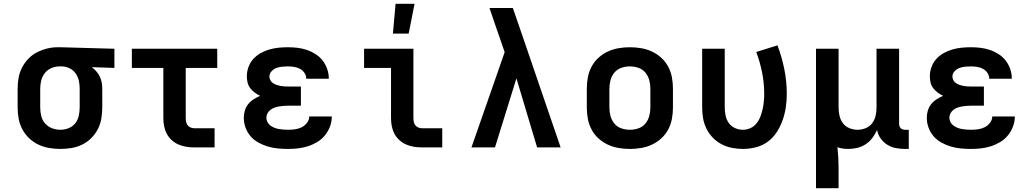

<svg xmlns="http://www.w3.org/2000/svg" viewBox="-20 -777 5440 1012"><path d="M299 8Q269 8 239.5 3Q210 -2 183 -14.5Q156 -27 134 -48Q112 -69 98 -95Q84 -121 78.5 -150.5Q73 -180 73 -210V-310Q73 -339 78 -367Q83 -395 96 -420.5Q109 -446 129 -467Q149 -488 174.5 -501Q200 -514 227.5 -521Q255 -528 284 -528H300L583 -520V-419L464 -423Q477 -413 488 -400.5Q499 -388 506 -373.5Q513 -359 516 -342.5Q519 -326 519 -310V-210Q519 -181 514 -151.5Q509 -122 495.5 -96Q482 -70 461 -49Q440 -28 413.5 -15Q387 -2 358 3Q329 8 299 8ZM299 -93Q321 -93 342 -101.5Q363 -110 376.5 -127Q390 -144 395 -166Q400 -188 400 -210V-310Q400 -331 395.5 -351.5Q391 -372 379 -389.5Q367 -407 348 -416.5Q329 -426 308 -427H293Q271 -427 250.5 -418Q230 -409 216.5 -392Q203 -375 197.5 -353.5Q192 -332 192 -310V-210Q192 -187 197.5 -165Q203 -143 218 -126Q233 -109 254.5 -101Q276 -93 299 -93Z M1004 0Q982 0 961 -3.5Q940 -7 920.5 -15.5Q901 -24 885 -38.5Q869 -53 859 -72Q849 -91 845 -112Q841 -133 841 -155V-419H675V-520H1125V-419H959V-155Q959 -145 961 -135Q963 -125 969 -117Q975 -109 984.5 -105Q994 -101 1004 -101H1111V0Z M1498 8Q1471 8 1444.5 5.5Q1418 3 1392.5 -4.5Q1367 -12 1343 -25Q1319 -38 1301.5 -58Q1284 -78 1274.5 -103.5Q1265 -129 1265 -156Q1265 -175 1270.5 -194Q1276 -213 1288 -228Q1300 -243 1316.5 -253.5Q1333 -264 1351 -272Q1336 -279 1322.5 -289Q1309 -299 1299 -312Q1289 -325 1285 -341.5Q1281 -358 1281 -375Q1281 -399 1289.5 -423Q1298 -447 1314.5 -465.5Q1331 -484 1353 -496.5Q1375 -509 1399 -516Q1423 -523 1448 -525.5Q1473 -528 1497 -528Q1523 -528 1548 -525Q1573 -522 1597 -514Q1621 -506 1643 -492Q1665 -478 1680.5 -458Q1696 -438 1704.5 -413.5Q1713 -389 1713 -364V-362H1594V-363Q1594 -379 1584.5 -393Q1575 -407 1560.5 -414.5Q1546 -422 1530 -424.5Q1514 -427 1497 -427Q1482 -427 1466.5 -425.5Q1451 -424 1436.5 -418.5Q1422 -413 1411 -401Q1400 -389 1400 -373Q1400 -363 1405.5 -353.5Q1411 -344 1419.5 -338.5Q1428 -333 1438 -329.5Q1448 -326 1458.5 -324Q1469 -322 1479.5 -321.5Q1490 -321 1500 -321H1566V-220H1500Q1488 -220 1475.5 -219Q1463 -218 1451 -216Q1439 -214 1427.5 -210Q1416 -206 1406 -198.5Q1396 -191 1390 -180Q1384 -169 1384 -157Q1384 -145 1389.5 -134Q1395 -123 1405 -115.5Q1415 -108 1426.5 -103.5Q1438 -99 1449.5 -97Q1461 -95 1473.5 -94Q1486 -93 1498 -93Q1516 -93 1534.5 -95.5Q1553 -98 1569.5 -106Q1586 -114 1598 -129.5Q1610 -145 1610 -163H1729Q1729 -136 1719.5 -110.5Q1710 -85 1693 -64Q1676 -43 1653 -29Q1630 -15 1604 -6.5Q1578 2 1551.5 5Q1525 8 1498 8Z M2204 0Q2182 0 2161 -3.5Q2140 -7 2120.5 -15.5Q2101 -24 2085 -38.5Q2069 -53 2059 -72Q2049 -91 2045 -112Q2041 -133 2041 -155V-419H1899V-520H2159V-155Q2159 -145 2161 -135Q2163 -125 2169 -117Q2175 -109 2184.5 -105Q2194 -101 2204 -101H2311V0ZM2051 -600 2065 -757H2165L2134 -600Z M2465 0 2640 -502 2618 -566Q2603 -609 2588.5 -651Q2574 -693 2560 -735H2683L2730 -599L2935 0H2811L2702 -364L2589 0Z M3300 8Q3270 8 3240.5 3Q3211 -2 3184 -14.5Q3157 -27 3134.5 -47.5Q3112 -68 3098 -94.5Q3084 -121 3078.5 -150.5Q3073 -180 3073 -210V-310Q3073 -340 3078.5 -369.5Q3084 -399 3098 -425.5Q3112 -452 3134.5 -472.5Q3157 -493 3184 -505.5Q3211 -518 3240.5 -523Q3270 -528 3300 -528Q3330 -528 3359.5 -523Q3389 -518 3416 -505.5Q3443 -493 3465.5 -472.5Q3488 -452 3502 -425.5Q3516 -399 3521.5 -369.5Q3527 -340 3527 -310V-210Q3527 -180 3521.5 -150.5Q3516 -121 3502 -94.5Q3488 -68 3465.5 -47.5Q3443 -27 3416 -14.5Q3389 -2 3359.5 3Q3330 8 3300 8ZM3300 -93Q3323 -93 3345 -100.5Q3367 -108 3381.5 -125.5Q3396 -143 3402 -165Q3408 -187 3408 -210V-310Q3408 -333 3402 -355Q3396 -377 3381.5 -394.5Q3367 -412 3345 -419.5Q3323 -427 3300 -427Q3277 -427 3255 -419.5Q3233 -412 3218.5 -394.5Q3204 -377 3198 -355Q3192 -333 3192 -310V-210Q3192 -187 3198 -165Q3204 -143 3218.5 -125.5Q3233 -108 3255 -100.5Q3277 -93 3300 -93Z M3896 8Q3867 8 3838.5 2.5Q3810 -3 3784 -16.5Q3758 -30 3737.5 -51Q3717 -72 3704 -98Q3691 -124 3686 -152.5Q3681 -181 3681 -210V-520H3800V-210Q3800 -189 3804.5 -167.5Q3809 -146 3821.5 -128.5Q3834 -111 3854 -102Q3874 -93 3896 -93Q3916 -93 3935 -101.5Q3954 -110 3967 -126Q3980 -142 3987.5 -161.5Q3995 -181 3999.5 -201Q4004 -221 4006 -241.5Q4008 -262 4008 -282Q4008 -339 3997 -394.5Q3986 -450 3966 -503L4078 -538Q4101 -477 4114 -412.5Q4127 -348 4127 -282Q4127 -247 4122 -212.5Q4117 -178 4105.5 -145Q4094 -112 4075 -82Q4056 -52 4028 -31Q4000 -10 3965.5 -1Q3931 8 3896 8Z M4281 215V-520H4400V-210Q4400 -188 4405 -166.5Q4410 -145 4423 -127.5Q4436 -110 4457 -101.5Q4478 -93 4500 -93Q4522 -93 4543 -101.5Q4564 -110 4577 -127.5Q4590 -145 4595 -166.5Q4600 -188 4600 -210V-520H4719V-124Q4719 -118 4721 -112Q4723 -106 4727.5 -101.5Q4732 -97 4738 -95Q4744 -93 4750 -93H4770V8H4750Q4726 8 4702 3.5Q4678 -1 4657 -14Q4636 -27 4621.5 -47.5Q4607 -68 4603 -92Q4593 -70 4578.5 -50.5Q4564 -31 4544 -17.5Q4524 -4 4500 2Q4476 8 4452 8Q4437 8 4422.5 6Q4408 4 4394 -1Q4397 26 4398.5 53Q4400 80 4400 107V215Z M5098 8Q5071 8 5044.5 5.5Q5018 3 4992.5 -4.5Q4967 -12 4943 -25Q4919 -38 4901.5 -58Q4884 -78 4874.5 -103.5Q4865 -129 4865 -156Q4865 -175 4870.5 -194Q4876 -213 4888 -228Q4900 -243 4916.5 -253.5Q4933 -264 4951 -272Q4936 -279 4922.5 -289Q4909 -299 4899 -312Q4889 -325 4885 -341.5Q4881 -358 4881 -375Q4881 -399 4889.5 -423Q4898 -447 4914.5 -465.5Q4931 -484 4953 -496.5Q4975 -509 4999 -516Q5023 -523 5048 -525.5Q5073 -528 5097 -528Q5123 -528 5148 -525Q5173 -522 5197 -514Q5221 -506 5243 -492Q5265 -478 5280.5 -458Q5296 -438 5304.5 -413.5Q5313 -389 5313 -364V-362H5194V-363Q5194 -379 5184.5 -393Q5175 -407 5160.5 -414.5Q5146 -422 5130 -424.5Q5114 -427 5097 -427Q5082 -427 5066.5 -425.5Q5051 -424 5036.5 -418.5Q5022 -413 5011 -401Q5000 -389 5000 -373Q5000 -363 5005.5 -353.5Q5011 -344 5019.5 -338.5Q5028 -333 5038 -329.5Q5048 -326 5058.5 -324Q5069 -322 5079.5 -321.5Q5090 -321 5100 -321H5166V-220H5100Q5088 -220 5075.5 -219Q5063 -218 5051 -216Q5039 -214 5027.5 -210Q5016 -206 5006 -198.5Q4996 -191 4990 -180Q4984 -169 4984 -157Q4984 -145 4989.5 -134Q4995 -123 5005 -115.5Q5015 -108 5026.5 -103.5Q5038 -99 5049.5 -97Q5061 -95 5073.5 -94Q5086 -93 5098 -93Q5116 -93 5134.5 -95.5Q5153 -98 5169.5 -106Q5186 -114 5198 -129.5Q5210 -145 5210 -163H5329Q5329 -136 5319.5 -110.5Q5310 -85 5293 -64Q5276 -43 5253 -29Q5230 -15 5204 -6.5Q5178 2 5151.5 5Q5125 8 5098 8Z"/></svg>

Font: Iosevka Fixed Extended
Style: Bold
Weight: 700
Width: 7
Monospace: yes
Designer: Belleve Invis
Foundry: Belleve Invis
Version: Version 24.1.1; ttfautohint (v1.8.4)